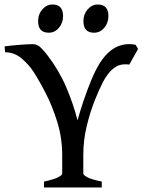

<svg xmlns="http://www.w3.org/2000/svg" viewBox="-21 -824 635 844"><path d="M547.4 -540Q529.3 -543 510.5 -539.3Q491.7 -535.6 472.2 -518.6Q452.6 -501.5 432.1 -464.4Q417 -435.5 396.5 -385Q376 -334.5 360.6 -271.5Q345.2 -208.5 345.2 -142.1V-61Q345.2 -54.7 362.8 -44.9Q380.4 -35.2 426.3 -25.9V0H172.4V-25.9Q216.3 -35.2 234.4 -44.7Q252.4 -54.2 252.4 -61V-142.1Q252.4 -217.3 231 -287.1Q209.5 -356.9 179.9 -414.3Q150.4 -471.7 126 -508.8Q106.4 -539.6 74.2 -566.9Q42 -594.2 1.5 -594.2L-1 -620.1Q27.3 -624 64.9 -627Q102.5 -629.9 123 -629.9Q143.6 -629.9 159.7 -613.3Q175.8 -596.7 188 -580.6Q239.7 -512.7 271 -438.7Q302.2 -364.7 319.8 -294.9Q331.1 -335.9 346.4 -381.3Q361.8 -426.8 378.9 -468.5Q396 -510.3 413.1 -539.1Q446.3 -594.2 487.3 -615.5Q528.3 -636.7 575.2 -627L585.9 -608.9ZM256.3 -753.4Q256.3 -723.1 238 -701.7Q219.7 -680.2 193.4 -680.2Q146.5 -680.2 146.5 -731.4Q146.5 -761.7 165.3 -783Q184.1 -804.2 209.5 -804.2Q256.3 -804.2 256.3 -753.4ZM455.6 -753.4Q455.6 -723.1 437.3 -701.7Q418.9 -680.2 392.1 -680.2Q345.7 -680.2 345.7 -731.4Q345.7 -761.7 364.5 -783Q383.3 -804.2 408.7 -804.2Q455.6 -804.2 455.6 -753.4Z"/></svg>

Font: Gentium Book Plus
Style: Regular
Weight: 400
Designer: Victor Gaultney, Annie Olsen, Iska Routamaa, Becca Hirsbrunner
Foundry: SIL International
Version: Version 6.101